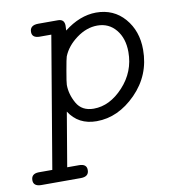

<svg xmlns="http://www.w3.org/2000/svg" viewBox="-92 -500 693 787"><g transform="rotate(-10 254.5 -106.5)"><path d="M-16.1 196.8Q-16.1 169.9 14.2 168.9H71.8L164.1 -377.9H113.8Q84 -378.9 84 -402.8Q84 -430.7 118.2 -431.2H201.2Q228 -431.2 228 -403.8Q228 -390.6 227.1 -383.8Q292 -434.6 359.9 -435.1Q433.1 -435.1 478.5 -382.6Q523.9 -330.1 523.9 -252Q523.9 -146 450 -71Q376 3.9 286.1 3.9Q210 3.9 171.9 -56.2L133.8 168.9H183.1Q215.3 168.9 214.8 194.8Q214.8 221.7 182.1 222.2H16.1Q-16.1 221.7 -16.1 196.8ZM190.9 -164.1Q190.9 -125 212.4 -86.9Q233.9 -48.8 283.2 -48.8Q350.1 -48.8 406.5 -109.9Q462.9 -170.9 462.9 -252.9Q462.9 -310.1 433.3 -345.9Q403.8 -381.8 356 -381.8Q311 -381.8 269 -350.8Q227.1 -319.8 210.9 -278.8Q208 -271 199.5 -222.4Q190.9 -173.8 190.9 -164.1Z"/></g></svg>

Font: CMU Typewriter Text
Style: LightOblique
Weight: 200
Italic angle: -9.46001°
Version: Version 0.7.0